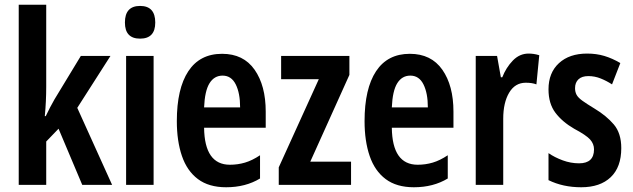

<svg xmlns="http://www.w3.org/2000/svg" viewBox="-20 -780 2669 810"><path d="M175 -415Q175 -352 169 -290H173Q191 -328 210 -361L321 -544H446L306 -325L453 0H327L227 -237L175 -183V0H59V-760H175Z M571 -755Q635 -755 635 -685Q635 -617 571 -617Q507 -617 507 -685Q507 -755 571 -755ZM628 -544V0H512V-544Z M917 -553Q1007 -553 1054 -486Q1101 -419 1101 -309V-241H841Q843 -85 950 -85Q983 -85 1013.5 -94Q1044 -103 1077 -125V-27Q1016 10 934 10Q861 10 815 -24.5Q769 -59 747.5 -122Q726 -185 726 -269Q726 -406 774.5 -479.5Q823 -553 917 -553ZM919 -461Q884 -461 864 -429Q844 -397 841 -327H993Q993 -387 974.5 -424Q956 -461 919 -461Z M1461 0H1156V-74L1325 -446H1166V-544H1454V-464L1289 -98H1461Z M1709 -553Q1799 -553 1846 -486Q1893 -419 1893 -309V-241H1633Q1635 -85 1742 -85Q1775 -85 1805.5 -94Q1836 -103 1869 -125V-27Q1808 10 1726 10Q1653 10 1607 -24.5Q1561 -59 1539.5 -122Q1518 -185 1518 -269Q1518 -406 1566.5 -479.5Q1615 -553 1709 -553ZM1711 -461Q1676 -461 1656 -429Q1636 -397 1633 -327H1785Q1785 -387 1766.5 -424Q1748 -461 1711 -461Z M2210 -554Q2220 -554 2231 -552.5Q2242 -551 2255 -547L2243 -424Q2225 -431 2198 -431Q2153 -431 2128 -389Q2103 -347 2103 -279V0H1987V-544H2077L2093 -454H2099Q2115 -495 2143.5 -524.5Q2172 -554 2210 -554Z M2601 -155Q2601 -75 2556.5 -32.5Q2512 10 2432 10Q2355 10 2294 -20V-134Q2320 -116 2354 -103.5Q2388 -91 2423 -91Q2486 -91 2486 -150Q2486 -173 2469.5 -191.5Q2453 -210 2402 -237Q2352 -266 2323 -304.5Q2294 -343 2294 -403Q2294 -473 2338 -513.5Q2382 -554 2457 -554Q2496 -554 2529.5 -544Q2563 -534 2597 -514L2562 -424Q2539 -439 2514 -449Q2489 -459 2462 -459Q2435 -459 2420.5 -445.5Q2406 -432 2406 -408Q2406 -392 2412.5 -380Q2419 -368 2437 -355Q2455 -342 2488 -322Q2538 -292 2569.5 -255Q2601 -218 2601 -155Z"/></svg>

Font: Noto Sans Bengali ExtraCondensed SemiBold
Style: Regular
Weight: 600
Width: 2
Designer: Joana Ranito - Universal Thirst; Jelle Bosma - Monotype Design Team
Foundry: Universal Thirst ehf.
Version: Version 3.000; ttfautohint (v1.8.4.7-5d5b)